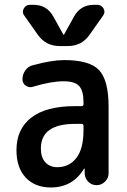

<svg xmlns="http://www.w3.org/2000/svg" viewBox="-20 -785 540 814"><path d="M392.6 -764.6Q410.2 -764.6 418.9 -749Q427.7 -733.4 417 -718.8L358.4 -635.7Q325.2 -589.8 267.6 -589.8H232.4Q175.8 -589.8 141.6 -635.7L83 -718.8Q72.3 -732.4 80.6 -748.5Q88.9 -764.6 107.4 -764.6H122.1Q178.7 -764.6 206.1 -714.8L249 -637.7H250H251L293.9 -714.8Q321.3 -764.6 377.9 -764.6ZM297.9 -259.8Q153.3 -259.8 153.3 -155.3Q153.3 -117.2 172.4 -96.7Q191.4 -76.2 222.7 -76.2Q273.4 -76.2 303.7 -115.2Q334 -154.3 334 -232.4V-251Q334 -259.8 326.2 -259.8ZM195.3 9.8Q128.9 9.8 89.4 -31.7Q49.8 -73.2 49.8 -148.4Q49.8 -237.3 112.3 -286.1Q174.8 -335 297.9 -335H326.2Q334 -335 334 -343.8V-351.6Q334 -400.4 315.4 -420.4Q296.9 -440.4 250 -440.4Q195.3 -440.4 119.1 -417Q103.5 -412.1 89.4 -421.9Q75.2 -431.6 75.2 -448.2Q75.2 -469.7 87.4 -486.8Q99.6 -503.9 120.1 -508.8Q199.2 -530.3 252.9 -530.3Q359.4 -530.3 399.9 -487.8Q440.4 -445.3 440.4 -332V-49.8Q440.4 -30.3 425.3 -15.1Q410.2 0 389.6 0Q368.2 0 354 -14.6Q339.8 -29.3 338.9 -49.8V-69.3Q338.9 -70.3 337.9 -70.3Q335.9 -70.3 335.9 -69.3Q288.1 9.8 195.3 9.8Z"/></svg>

Font: Rounded Mgen+ 2m medium
Style: Regular
Weight: 500
Designer: [Source Han Sans]
Ryoko NISHIZUKA  (kana & ideographs); Paul D. Hunt (Latin, Greek & Cyrillic); Wenlong ZHANG  (bopomofo
Version: Version 1.059.20150602